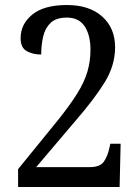

<svg xmlns="http://www.w3.org/2000/svg" viewBox="-20 -744 556 764"><path d="M52 0V-71L209 -264Q258 -325 287 -371.5Q316 -418 328 -459.5Q340 -501 340 -546Q340 -604 317 -639Q294 -674 246 -674Q204 -674 182 -653.5Q160 -633 152 -599.5Q144 -566 144 -527Q111 -527 86.5 -540.5Q62 -554 62 -592Q62 -648 108.5 -686Q155 -724 246 -724Q336 -724 387 -678Q438 -632 438 -556Q438 -483 396 -415.5Q354 -348 281 -264L124 -79H337Q378 -79 393 -100.5Q408 -122 415 -154L419 -172H460L456 0Z"/></svg>

Font: Noto Serif SemiCondensed
Style: Regular
Weight: 400
Width: 4
Designer: Monotype Design Team
Foundry: Monotype Imaging Inc.
Version: Version 2.013